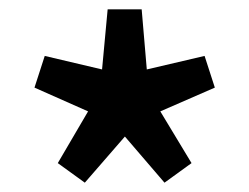

<svg xmlns="http://www.w3.org/2000/svg" viewBox="-20 -825 535 412"><path d="M162 -433 104 -475 169 -586 54 -637 76 -705 199 -676 211 -805H284L295 -676L419 -705L441 -637L324 -586L391 -475L333 -433L248 -532Z"/></svg>

Font: Noto Sans KR Thin SemiBold
Style: Regular
Weight: 600
Version: Version 2.004-H2;hotconv 1.0.118;makeotfexe 2.5.65603